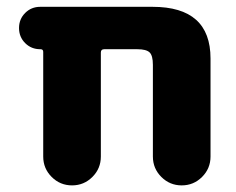

<svg xmlns="http://www.w3.org/2000/svg" viewBox="-20 -567 695 566"><path d="M430.7 -376Q430.7 -403.3 420.9 -412.6Q411.1 -421.9 384.8 -421.9H287.1Q277.3 -421.9 277.3 -412.1V-105.5Q277.3 -70.3 252.4 -45.4Q227.5 -20.5 192.4 -20.5Q157.2 -20.5 132.3 -45.4Q107.4 -70.3 107.4 -105.5V-414.1Q107.4 -421.9 99.6 -421.9H98.6Q72.3 -421.9 54.2 -439.9Q36.1 -458 36.1 -484.4Q36.1 -510.7 54.2 -528.8Q72.3 -546.9 98.6 -546.9H429.7Q600.6 -546.9 600.6 -394.5V-105.5Q600.6 -70.3 575.7 -45.4Q550.8 -20.5 515.6 -20.5Q480.5 -20.5 455.6 -45.4Q430.7 -70.3 430.7 -105.5Z"/></svg>

Font: Gen Jyuu GothicX Heavy
Style: Bold
Weight: 900
Designer: [Source Han Sans]
Ryoko NISHIZUKA  (kana & ideographs); Paul D. Hunt (Latin, Greek & Cyrillic); Wenlong ZHANG  (bopomofo
Version: Version 1.002.20150607